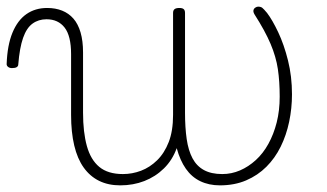

<svg xmlns="http://www.w3.org/2000/svg" viewBox="-76 -539 984 578"><path d="M286 19Q250 19 222.5 5.5Q195 -8 176 -34.5Q157 -61 147.5 -101Q138 -141 138 -193V-376Q138 -431 118.5 -456Q99 -481 64 -481Q40 -481 22 -468Q4 -455 -6.5 -425Q-17 -395 -21 -345Q-21 -340 -25.5 -337Q-30 -334 -40 -334Q-47 -334 -51.5 -337.5Q-56 -341 -56 -346Q-54 -403 -38.5 -440.5Q-23 -478 3.5 -496.5Q30 -515 66 -515Q91 -515 111 -507Q131 -499 145 -483Q159 -467 166.5 -441.5Q174 -416 174 -381V-200Q174 -141 185.5 -99.5Q197 -58 223 -36.5Q249 -15 294 -15Q322 -15 348.5 -25Q375 -35 397 -56.5Q419 -78 432 -111.5Q445 -145 445 -193V-500Q445 -508 449.5 -511.5Q454 -515 464 -515Q473 -515 477 -511.5Q481 -508 481 -500V-200Q481 -155 486 -120.5Q491 -86 503.5 -62.5Q516 -39 538 -27Q560 -15 593 -15Q621 -15 646.5 -26Q672 -37 694 -57Q716 -77 732 -106Q748 -135 757 -170.5Q766 -206 766 -248Q766 -294 760.5 -331Q755 -368 738.5 -407Q722 -446 690 -496Q686 -503 687 -508Q688 -513 692.5 -516Q697 -519 701 -519Q709 -519 713.5 -515.5Q718 -512 728 -500Q744 -479 761.5 -442Q779 -405 791 -357Q803 -309 803 -255Q803 -213 794.5 -172.5Q786 -132 769 -97.5Q752 -63 726 -37Q700 -11 665 4Q630 19 586 19Q553 19 527 6.5Q501 -6 483.5 -31Q466 -56 456 -93Q443 -57 417.5 -32Q392 -7 358.5 6Q325 19 286 19Z"/></svg>

Font: Playwrite CL Thin
Style: Regular
Weight: 100
Designer: Veronika Burian, José Scaglione
Foundry: TypeTogether
Version: Version 1.002